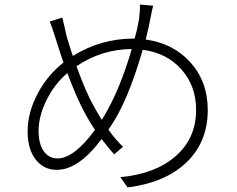

<svg xmlns="http://www.w3.org/2000/svg" viewBox="-20 -790 1040 841"><path d="M315 -500Q357 -383 393 -321Q410 -290 426 -265L431 -273Q505 -395 557 -575Q427 -575 315 -500ZM232 -96Q304 -96 396 -221Q374 -254 357 -285Q319 -352 275 -470Q218 -421 183.5 -351Q149 -281 149 -217Q149 -160 171.5 -128Q194 -96 232 -96ZM101 -214Q101 -298 146 -382Q189 -462 258 -516Q241 -565 226 -614Q225 -616 224 -620Q206 -677 198 -696L253 -713Q256 -701 263 -671Q269 -643 272 -630Q287 -580 299 -545Q422 -621 564 -621H570Q581 -660 589 -706Q594 -745 593 -770L651 -765Q647 -752 642 -725Q639 -708 637 -701Q633 -677 621 -628Q619 -621 618 -617Q739 -600 814 -517Q890 -432 890 -308Q890 -167 795 -77Q703 10 539 31L507 -14Q660 -28 748 -105Q839 -183 839 -309Q839 -413 775 -485.5Q711 -558 605 -572Q540 -346 463 -234L455 -222Q486 -178 519 -147L480 -114Q454 -143 425 -181Q324 -46 229 -46Q173 -46 138 -89Q101 -135 101 -214Z"/></svg>

Font: Source Han Sans Light
Style: Regular
Weight: 300
Designer: Ryoko NISHIZUKA Ë•øÂ°öÊ∂ºÂ≠ê (kana & ideographs); Paul D. Hunt (Latin, Greek & Cyrillic); Wenlong ZHANG Âº†ÊñáÈæô (bopom
Foundry: Adobe Systems Incorporated
Version: Version 1.004;PS 1.004;hotconv 1.0.82;makeotf.lib2.5.63406; 